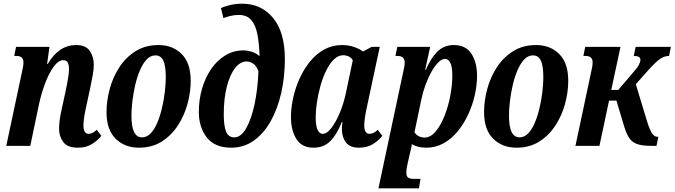

<svg xmlns="http://www.w3.org/2000/svg" viewBox="-20 -790 3654 1040"><path d="M403 10Q345 10 322.5 -21Q300 -52 300 -91Q300 -110 302.5 -133.5Q305 -157 312 -188L335 -295Q343 -332 348.5 -365Q354 -398 354 -418Q354 -435 348 -449.5Q342 -464 322 -464Q297 -464 271.5 -429.5Q246 -395 225.5 -341.5Q205 -288 192 -229L144 0H14L99 -400Q103 -417 105 -429Q107 -441 107 -452Q107 -487 69 -487H57L67 -536H248L235 -443H238Q299 -546 392 -546Q445 -546 466.5 -514Q488 -482 488 -440Q488 -415 482.5 -384Q477 -353 469 -315L445 -204Q439 -177 435.5 -152Q432 -127 432 -108Q432 -89 439 -77Q446 -65 460 -65Q482 -65 504 -87L529 -54Q510 -30 478.5 -10Q447 10 403 10Z M732 10Q656 10 606.5 -38.5Q557 -87 557 -183Q557 -243 574 -307Q591 -371 626 -425Q661 -479 714 -512.5Q767 -546 839 -546Q915 -546 964 -497.5Q1013 -449 1013 -352Q1013 -292 996 -228.5Q979 -165 944 -111Q909 -57 856.5 -23.5Q804 10 732 10ZM749 -46Q776 -46 797 -68.5Q818 -91 833 -127.5Q848 -164 858 -207.5Q868 -251 873 -294Q878 -337 878 -371Q878 -434 864.5 -462Q851 -490 822 -490Q795 -490 774 -467.5Q753 -445 737.5 -408Q722 -371 712 -327.5Q702 -284 697 -241Q692 -198 692 -164Q692 -103 706.5 -74.5Q721 -46 749 -46Z M1232 10Q1144 10 1100.5 -45Q1057 -100 1057 -184Q1057 -250 1074.5 -310Q1092 -370 1124 -416.5Q1156 -463 1200.5 -490Q1245 -517 1298 -517Q1320 -517 1343 -510Q1366 -503 1386 -486Q1384 -553 1374.5 -603Q1365 -653 1341.5 -681Q1318 -709 1273 -709Q1249 -709 1225.5 -703Q1202 -697 1190 -692L1177 -746Q1192 -754 1224 -762Q1256 -770 1291 -770Q1395 -770 1459 -693Q1523 -616 1523 -470Q1523 -374 1503.5 -287.5Q1484 -201 1446.5 -134Q1409 -67 1355 -28.5Q1301 10 1232 10ZM1249 -46Q1285 -46 1313 -94.5Q1341 -143 1358.5 -224Q1376 -305 1380 -404Q1368 -435 1350.5 -446Q1333 -457 1316 -457Q1281 -457 1253 -421Q1225 -385 1208.5 -320.5Q1192 -256 1192 -170Q1192 -109 1204.5 -77.5Q1217 -46 1249 -46Z M1678 10Q1615 10 1585.5 -37Q1556 -84 1556 -156Q1556 -206 1568 -260Q1580 -314 1603 -365Q1626 -416 1659.5 -457Q1693 -498 1736.5 -522Q1780 -546 1832 -546Q1868 -546 1898 -535.5Q1928 -525 1946 -511L1993 -536H2037L1966 -204Q1960 -177 1956.5 -152Q1953 -127 1953 -108Q1953 -89 1960 -77Q1967 -65 1982 -65Q2004 -65 2026 -87L2051 -54Q2032 -30 2001 -10Q1970 10 1923 10Q1876 10 1854 -18.5Q1832 -47 1832 -90Q1832 -98 1832.5 -107.5Q1833 -117 1835 -130H1832Q1804 -60 1768.5 -25Q1733 10 1678 10ZM1728 -65Q1751 -65 1776 -98Q1801 -131 1822 -182.5Q1843 -234 1854 -288L1891 -464Q1880 -480 1866 -485.5Q1852 -491 1840 -491Q1812 -491 1788.5 -468Q1765 -445 1746.5 -407Q1728 -369 1715.5 -324Q1703 -279 1696.5 -235Q1690 -191 1690 -156Q1690 -107 1700.5 -86Q1711 -65 1728 -65Z M2030 230 2164 -400Q2168 -417 2170 -429Q2172 -441 2172 -452Q2172 -487 2133 -487H2122L2132 -536H2310L2283 -412H2287Q2311 -472 2347.5 -509Q2384 -546 2438 -546Q2503 -546 2533.5 -499Q2564 -452 2564 -380Q2564 -330 2552 -276Q2540 -222 2516.5 -171Q2493 -120 2459.5 -79Q2426 -38 2383 -14Q2340 10 2289 10Q2264 10 2244 4.5Q2224 -1 2211 -9Q2208 12 2201 38L2189 91Q2186 104 2183.5 118Q2181 132 2181 144Q2181 166 2191.5 172.5Q2202 179 2224 179H2258L2249 230ZM2280 -45Q2312 -45 2339.5 -77.5Q2367 -110 2387.5 -161.5Q2408 -213 2419 -271Q2430 -329 2430 -380Q2430 -430 2419 -450.5Q2408 -471 2391 -471Q2373 -471 2354 -452Q2335 -433 2317 -401Q2299 -369 2284.5 -329.5Q2270 -290 2262 -250L2225 -73Q2245 -45 2280 -45Z M2777 10Q2701 10 2651.5 -38.5Q2602 -87 2602 -183Q2602 -243 2619 -307Q2636 -371 2671 -425Q2706 -479 2759 -512.5Q2812 -546 2884 -546Q2960 -546 3009 -497.5Q3058 -449 3058 -352Q3058 -292 3041 -228.5Q3024 -165 2989 -111Q2954 -57 2901.5 -23.5Q2849 10 2777 10ZM2794 -46Q2821 -46 2842 -68.5Q2863 -91 2878 -127.5Q2893 -164 2903 -207.5Q2913 -251 2918 -294Q2923 -337 2923 -371Q2923 -434 2909.5 -462Q2896 -490 2867 -490Q2840 -490 2819 -467.5Q2798 -445 2782.5 -408Q2767 -371 2757 -327.5Q2747 -284 2742 -241Q2737 -198 2737 -164Q2737 -103 2751.5 -74.5Q2766 -46 2794 -46Z M3097 0 3182 -400Q3186 -417 3188 -429Q3190 -441 3190 -452Q3190 -487 3152 -487H3140L3150 -536H3341L3291 -303H3329L3411 -399Q3433 -424 3441 -440Q3449 -456 3449 -466Q3449 -487 3413 -487L3423 -536H3614L3604 -487Q3579 -487 3555.5 -471Q3532 -455 3488 -406L3424 -334L3486 -129Q3500 -85 3512.5 -67Q3525 -49 3541 -49H3546L3536 0H3506Q3458 0 3430.5 -10Q3403 -20 3388 -43Q3373 -66 3361 -105L3319 -245H3279L3227 0Z"/></svg>

Font: Noto Serif ExtraCondensed
Style: Bold Italic
Weight: 700
Width: 2
Italic angle: -12°
Designer: Monotype Design Team
Foundry: Monotype Imaging Inc.
Version: Version 2.013; ttfautohint (v1.8.4.7-5d5b)